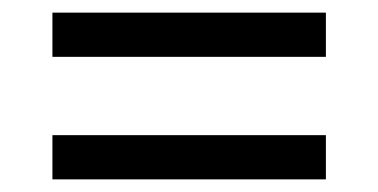

<svg xmlns="http://www.w3.org/2000/svg" viewBox="-20 -509 599 304"><path d="M63 -419V-489H496V-419ZM63 -225V-295H496V-225Z"/></svg>

Font: Noto Serif Armenian
Style: Bold
Weight: 700
Version: Version 2.007